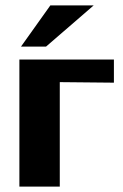

<svg xmlns="http://www.w3.org/2000/svg" viewBox="-20 -693 458 713"><path d="M58 -520 167 -673H328Q199 -561 151 -520ZM52 0V-472H403V-386L202 -388V0Z"/></svg>

Font: Coval
Style: Black
Weight: 1000
Foundry: Context Ltd
Version: Version 001.000